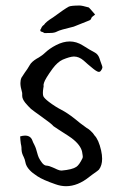

<svg xmlns="http://www.w3.org/2000/svg" viewBox="-20 -654 429 684"><path d="M288.1 -198.7 296.4 -193.4 303.7 -187Q312 -179.7 316.4 -171.9Q331.5 -156.7 340.3 -117.7Q343.8 -101.6 343.8 -88.4Q343.8 -64.5 332.5 -49.8Q330.1 -47.4 326.2 -44.4L309.1 -32.2L298.8 -24.4Q257.3 9.3 215.3 9.3Q196.8 9.3 177.7 2.4Q132.3 -13.2 112.8 -26.4Q94.7 -38.1 85.9 -47.9Q72.8 -61.5 70.3 -76.7Q68.8 -85.9 64.5 -94.7Q57.6 -107.9 57.1 -117.7L56.6 -122.1V-127.4Q56.2 -134.3 54.2 -142.1Q53.2 -147 52.7 -154.8L51.8 -168Q61.5 -170.9 69.3 -170.9Q88.9 -170.9 95.2 -153.8L98.1 -146.5L102.1 -138.7Q106.9 -128.9 108.4 -123.5Q115.7 -95.7 120.1 -88.9L122.1 -85.4L124.5 -81.5Q127.9 -76.7 130.4 -73.2Q138.2 -64 145.5 -64Q154.8 -63.5 167.5 -57.6L175.3 -54.2L183.6 -50.3Q192.4 -46.4 198.2 -46.4H199.7Q237.8 -49.8 252 -59.6Q262.2 -66.4 273.4 -89.4Q274.9 -91.8 274.9 -96.2Q274.9 -98.6 274.4 -101.1L273.4 -107.4L272.9 -109.4V-111.3Q268.1 -137.2 234.9 -162.1Q224.1 -169.9 203.1 -183.1L186.5 -193.8L170.4 -204.6Q164.1 -212.9 129.4 -237.3L116.7 -246.6Q109.4 -252 105 -254.9Q93.3 -263.2 90.3 -266.1L80.1 -276.4Q73.7 -283.2 69.8 -288.1Q59.1 -301.8 59.1 -312.5V-320.3Q59.1 -324.2 58.1 -326.7Q52.7 -344.7 52.7 -357.9Q52.7 -369.1 56.6 -377.4Q59.6 -382.8 68.8 -396Q73.7 -402.8 77.1 -407.7Q82 -415.5 86.4 -422.9Q92.3 -433.6 110.4 -444.8L118.2 -449.2L125.5 -454.1Q133.8 -459.5 138.7 -464.4Q155.8 -481 179.7 -493.2Q205.1 -506.3 228.5 -506.3Q252.4 -506.3 274.9 -492.2Q301.8 -475.1 318.8 -466.3Q329.1 -460.4 334 -447.3L337.9 -435.5Q340.3 -427.7 342.3 -423.3L344.2 -418Q344.7 -416 344.7 -414.1V-412.6Q343.8 -407.7 338.9 -401.4Q336.4 -397.9 332.5 -397.9Q329.6 -397.9 325.7 -399.9Q319.8 -402.8 312 -409.2Q291.5 -425.8 277.8 -438.5Q261.2 -452.6 243.7 -452.6H242.7Q228.5 -452.1 203.1 -441.4Q185.1 -433.1 167.5 -409.7Q140.6 -372.6 136.7 -358.9Q134.8 -352.5 134.8 -350.6Q134.8 -349.6 135.3 -349.6V-349.1L135.7 -348.1Q135.7 -345.7 134.3 -339.8Q132.8 -330.1 132.8 -323.2Q132.8 -315.9 134.3 -311.5Q137.7 -303.7 154.3 -291Q176.8 -273.9 199.7 -262.2Q220.2 -251.5 245.1 -231.9L265.6 -215.3Q278.3 -205.6 288.1 -198.7ZM127.9 -541Q124.5 -541.5 123.5 -544.9Q123.5 -547.9 124 -549.3L125.5 -550.3Q129.4 -561.5 136.7 -565.4Q142.6 -575.7 169.4 -592.3Q209 -621.6 225.1 -630.4Q233.4 -634.3 264.2 -634.3Q272 -634.3 296.4 -627.4Q299.8 -624.5 313.5 -608.4L318.8 -602.1Q314 -598.6 309.3 -594.7Q304.7 -590.8 304.7 -586.9Q304.7 -585 298.8 -581.5Q288.1 -577.1 242.7 -559.1Q193.4 -547.4 183.8 -542Q174.3 -536.6 160.2 -536.6L138.7 -536.1Q130.4 -541 127.9 -541Z"/></svg>

Font: Kurland
Style: Regular
Weight: 400
Designer: GGBot
Version: 0.22